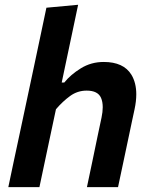

<svg xmlns="http://www.w3.org/2000/svg" viewBox="-20 -764 613 784"><path d="M14 0Q23.5 -45 36 -104.5Q47 -155 60 -216.5L119 -493.5Q132 -555 144.5 -614Q157 -673 169.5 -732.5L299 -744.5Q286.5 -685 273.5 -623.5Q260.5 -562 246 -493.5L232 -427H242.5Q268 -459 310 -485Q352 -511 403.5 -511Q484.5 -511 516.5 -459Q536.5 -426 536.5 -379Q536.5 -351 529.5 -318Q525 -297 519.5 -271.5Q514 -246 508 -217Q495 -155 484.2 -104.5Q473.5 -54 462 0H335Q346.5 -54.5 357 -104.5Q367 -154 379 -210.5L394.5 -283.5Q399.5 -307 399.5 -326Q399.5 -348.5 392.5 -364.5Q379.5 -394 334 -394Q296.5 -394 266.5 -372.2Q236.5 -350.5 208.5 -318L185.5 -210Q173.5 -153.5 163 -103.8Q152.5 -54 141 0Z"/></svg>

Font: Heraclito SemiBold
Style: Italic
Weight: 600
Italic angle: -12°
Designer: Kostas Bartsokas (font) & Cristiano Sobral (main changes)
Foundry: Kostas Bartsokas (font) & Cristiano Sobral (main changes)
Version: Version 1.00;July 8, 2020;FontCreator 13.0.0.2655 64-bit